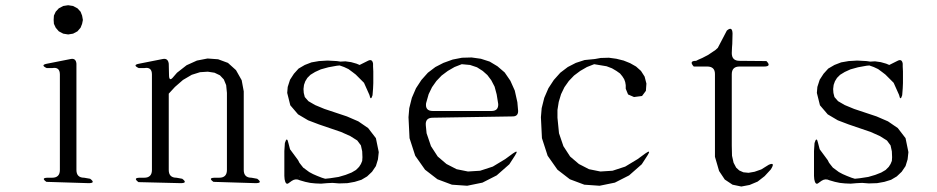

<svg xmlns="http://www.w3.org/2000/svg" viewBox="-20 -716 3540 725"><path d="M155.3 -29.3Q132.8 -44.9 161.1 -44.9H176.8Q206.1 -44.9 206.1 -74.2V-434.6Q206.1 -463.9 177.7 -459H156.2Q130.9 -470.7 158.2 -475.6L247.1 -493.2Q266.6 -497.1 268.6 -475.6V-74.2Q268.6 -44.9 297.9 -44.9L320.3 -41Q342.8 -24.4 314.5 -24.4ZM202.1 -597.7 190.4 -611.3 183.6 -626 182.6 -640.6 183.6 -657.2 190.4 -671.9 202.1 -684.6 218.8 -693.4 237.3 -696.3 255.9 -693.4 272.5 -684.6 284.2 -671.9 290 -657.2 293 -640.6 290 -626 284.2 -611.3 272.5 -597.7 255.9 -588.9 237.3 -585.9 218.8 -588.9Z M786.1 -29.3Q763.7 -44.9 792 -44.9H807.6Q836.9 -44.9 836.9 -74.2V-365.2L834 -394.5L825.2 -416L810.5 -431.6L790 -441.4L764.6 -445.3L735.4 -443.4L704.1 -433.6L670.9 -414.1L640.6 -387.7L617.2 -362.3V-74.2Q617.2 -44.9 646.5 -44.9L668 -41Q690.4 -24.4 662.1 -24.4L502.9 -28.3Q480.5 -44.9 508.8 -44.9H524.4Q553.7 -44.9 553.7 -74.2V-434.6Q553.7 -463.9 525.4 -459H503.9Q478.5 -470.7 505.9 -475.6L594.7 -493.2Q614.3 -497.1 617.2 -475.6L618.2 -433.6Q618.2 -404.3 635.7 -426.8L648.4 -441.4L684.6 -469.7L723.6 -487.3L763.7 -495.1L803.7 -492.2L840.8 -478.5L871.1 -451.2L892.6 -413.1L900.4 -371.1V-74.2Q900.4 -44.9 929.7 -44.9L951.2 -41Q973.6 -24.4 945.3 -24.4Z M1055.7 -175.8Q1063.5 -203.1 1069.3 -174.8L1075.2 -152.3L1105.5 -111.3L1110.4 -101.6L1117.2 -92.8L1125 -83L1135.7 -75.2L1147.5 -66.4L1162.1 -58.6L1177.7 -51.8L1195.3 -44.9L1208 -41L1226.6 -43L1258.8 -47.9L1285.2 -55.7L1307.6 -64.5L1324.2 -74.2L1335.9 -85.9L1342.8 -96.7L1347.7 -108.4L1348.6 -122.1L1347.7 -144.5L1342.8 -167L1329.1 -185.5L1302.7 -202.1L1267.6 -217.8L1184.6 -246.1L1143.6 -261.7L1105.5 -284.2L1076.2 -318.4L1064.5 -365.2L1066.4 -387.7L1075.2 -415L1089.8 -437.5L1107.4 -457L1130.9 -470.7L1156.2 -480.5L1184.6 -485.4L1216.8 -487.3L1252 -485.4L1265.6 -483.4L1284.2 -484.4L1305.7 -481.4L1326.2 -475.6L1337.9 -470.7L1369.1 -486.3Q1385.7 -495.1 1388.7 -475.6V-464.8L1389.6 -446.3V-402.3L1388.7 -381.8L1386.7 -356.4Q1379.9 -333 1375 -357.4L1354.5 -403.3L1323.2 -434.6L1310.5 -444.3L1295.9 -455.1L1279.3 -462.9L1262.7 -468.8L1252 -467.8L1219.7 -461.9L1191.4 -454.1L1169.9 -444.3L1152.3 -433.6L1140.6 -421.9L1132.8 -409.2L1127.9 -395.5L1126 -379.9L1127 -365.2L1130.9 -349.6L1144.5 -334L1169.9 -319.3L1205.1 -304.7L1290 -276.4L1333 -257.8L1370.1 -232.4L1399.4 -194.3L1410.2 -141.6L1407.2 -114.3L1399.4 -88.9L1384.8 -67.4L1366.2 -49.8L1344.7 -37.1L1319.3 -29.3L1292 -24.4L1260.7 -23.4L1235.4 -25.4L1214.8 -24.4L1192.4 -22.5L1170.9 -23.4L1151.4 -25.4L1132.8 -29.3L1112.3 -35.2Q1096.7 -43 1082 -33.2L1068.4 -23.4Q1058.6 -17.6 1054.7 -39.1L1053.7 -51.8V-65.4V-122.1V-145.5ZM1109.4 -50.8 1110.4 -49.8 1111.3 -52.7Z M1917 -136.7Q1940.4 -153.3 1924.8 -128.9L1903.3 -95.7L1855.5 -53.7L1801.8 -26.4L1744.1 -14.6L1686.5 -18.6L1631.8 -39.1L1585 -75.2L1547.9 -127.9L1526.4 -194.3L1522.5 -273.4L1525.4 -307.6L1535.2 -346.7L1550.8 -382.8L1571.3 -414.1L1595.7 -441.4L1624 -462.9L1654.3 -478.5L1689.5 -491.2L1724.6 -498L1760.7 -499L1795.9 -494.1L1829.1 -483.4L1858.4 -465.8L1885.7 -442.4L1907.2 -411.1L1923.8 -374L1933.6 -330.1L1936.5 -296.9Q1936.5 -276.4 1916 -276.4L1614.3 -271.5Q1585 -271.5 1587.9 -242.2L1590.8 -212.9L1607.4 -164.1L1632.8 -125L1666 -96.7L1704.1 -77.1L1747.1 -68.4L1793 -71.3L1840.8 -86.9L1887.7 -115.2ZM1723.6 -473.6 1696.3 -462.9 1670.9 -448.2 1647.5 -430.7 1627.9 -410.2 1611.3 -386.7 1598.6 -360.4 1588.9 -326.2Q1585 -296.9 1614.3 -296.9H1835.9Q1862.3 -296.9 1861.3 -323.2L1855.5 -359.4L1847.7 -388.7L1835 -413.1L1820.3 -432.6L1802.7 -448.2L1781.2 -461.9L1754.9 -470.7Z M2417 -136.7Q2440.4 -153.3 2424.8 -128.9L2403.3 -95.7L2355.5 -53.7L2301.8 -26.4L2244.1 -14.6L2186.5 -18.6L2131.8 -39.1L2085 -75.2L2047.9 -127.9L2026.4 -194.3L2022.5 -273.4L2025.4 -307.6L2035.2 -346.7L2050.8 -382.8L2071.3 -414.1L2095.7 -441.4L2124 -462.9L2154.3 -478.5L2187.5 -489.3L2226.6 -493.2L2248 -497.1L2279.3 -498L2307.6 -494.1L2335 -487.3L2359.4 -477.5L2381.8 -464.8L2400.4 -448.2L2414.1 -426.8L2420.9 -400.4L2418.9 -373L2404.3 -353.5L2374 -349.6L2351.6 -359.4L2342.8 -380.9V-394.5L2340.8 -406.2L2336.9 -417L2330.1 -427.7L2321.3 -438.5L2307.6 -448.2L2291 -458L2270.5 -465.8L2223.6 -473.6L2196.3 -462.9L2170.9 -448.2L2147.5 -430.7L2127.9 -410.2L2111.3 -386.7L2098.6 -360.4L2089.8 -331.1L2085 -300.8V-271.5L2090.8 -212.9L2107.4 -164.1L2132.8 -125L2166 -96.7L2204.1 -77.1L2247.1 -68.4L2293 -71.3L2340.8 -86.9L2387.7 -115.2Z M2882.8 -93.8Q2909.2 -105.5 2890.6 -76.2L2867.2 -50.8L2840.8 -30.3L2810.5 -17.6L2779.3 -11.7L2746.1 -18.6L2716.8 -38.1L2695.3 -70.3L2679.7 -124V-436.5Q2679.7 -464.8 2650.4 -464.8H2599.6Q2580.1 -486.3 2608.4 -486.3L2618.2 -491.2L2631.8 -497.1L2654.3 -508.8L2681.6 -527.3L2690.4 -535.2L2724.6 -600.6Q2745.1 -618.2 2746.1 -589.8L2745.1 -549.8L2744.1 -537.1L2743.2 -515.6Q2743.2 -486.3 2772.5 -486.3L2874 -485.4Q2894.5 -464.8 2865.2 -464.8H2772.5Q2743.2 -464.8 2743.2 -435.5V-166L2744.1 -127.9L2750 -101.6L2759.8 -83L2771.5 -72.3L2787.1 -65.4L2806.6 -63.5L2829.1 -67.4L2854.5 -76.2Z M3055.7 -175.8Q3063.5 -203.1 3069.3 -174.8L3075.2 -152.3L3105.5 -111.3L3110.4 -101.6L3117.2 -92.8L3125 -83L3135.7 -75.2L3147.5 -66.4L3162.1 -58.6L3177.7 -51.8L3195.3 -44.9L3208 -41L3226.6 -43L3258.8 -47.9L3285.2 -55.7L3307.6 -64.5L3324.2 -74.2L3335.9 -85.9L3342.8 -96.7L3347.7 -108.4L3348.6 -122.1L3347.7 -144.5L3342.8 -167L3329.1 -185.5L3302.7 -202.1L3267.6 -217.8L3184.6 -246.1L3143.6 -261.7L3105.5 -284.2L3076.2 -318.4L3064.5 -365.2L3066.4 -387.7L3075.2 -415L3089.8 -437.5L3107.4 -457L3130.9 -470.7L3156.2 -480.5L3184.6 -485.4L3216.8 -487.3L3252 -485.4L3265.6 -483.4L3284.2 -484.4L3305.7 -481.4L3326.2 -475.6L3337.9 -470.7L3369.1 -486.3Q3385.7 -495.1 3388.7 -475.6V-464.8L3389.6 -446.3V-402.3L3388.7 -381.8L3386.7 -356.4Q3379.9 -333 3375 -357.4L3354.5 -403.3L3323.2 -434.6L3310.5 -444.3L3295.9 -455.1L3279.3 -462.9L3262.7 -468.8L3252 -467.8L3219.7 -461.9L3191.4 -454.1L3169.9 -444.3L3152.3 -433.6L3140.6 -421.9L3132.8 -409.2L3127.9 -395.5L3126 -379.9L3127 -365.2L3130.9 -349.6L3144.5 -334L3169.9 -319.3L3205.1 -304.7L3290 -276.4L3333 -257.8L3370.1 -232.4L3399.4 -194.3L3410.2 -141.6L3407.2 -114.3L3399.4 -88.9L3384.8 -67.4L3366.2 -49.8L3344.7 -37.1L3319.3 -29.3L3292 -24.4L3260.7 -23.4L3235.4 -25.4L3214.8 -24.4L3192.4 -22.5L3170.9 -23.4L3151.4 -25.4L3132.8 -29.3L3112.3 -35.2Q3096.7 -43 3082 -33.2L3068.4 -23.4Q3058.6 -17.6 3054.7 -39.1L3053.7 -51.8V-65.4V-122.1V-145.5ZM3109.4 -50.8 3110.4 -49.8 3111.3 -52.7Z"/></svg>

Font: B2 Hana
Style: Regular
Weight: 500
Version: 2020-08-05; (max)